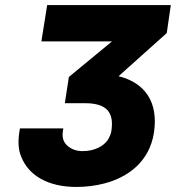

<svg xmlns="http://www.w3.org/2000/svg" viewBox="-20 -731 697 761"><path d="M57 -210C51 -172 52 -138 64 -110C94 -34 172 10 283 10C322 10 360 5 394 -4C489 -29 572 -91 590 -204C609 -327 554 -403 450 -429L641 -600L657 -711H167L144 -567H424L253 -426L237 -322H316C401 -322 434 -288 421 -209C419 -199 414 -188 409 -179C391 -151 355 -132 306 -132C292 -132 280 -135 270 -139C243 -151 223 -172 229 -210L231 -222H59Z"/></svg>

Font: Asimov Pro
Style: UltObl
Weight: 900
Designer: Google
Version: Version 2.000980; 2014